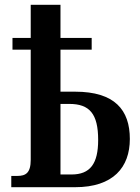

<svg xmlns="http://www.w3.org/2000/svg" viewBox="-20 -780 584 800"><path d="M27 0H293C452 0 521 -83 521 -201C521 -322 458 -398 293 -398H232V-573H362V-622H232V-760H108V-622H32V-573H108V-114C108 -59 87 -47 52 -47H27ZM232 -53V-347H269C353 -347 389 -306 389 -197C389 -98 356 -53 278 -53Z"/></svg>

Font: Noto Serif Condensed Semi
Style: Regular
Weight: 600
Width: 3
Designer: Monotype Design Team
Foundry: Monotype Imaging Inc.
Version: Version 1.002